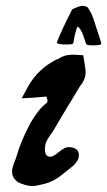

<svg xmlns="http://www.w3.org/2000/svg" viewBox="-20 -629 360 645"><path d="M226.6 -484.4Q225.6 -479.5 204.1 -479.5Q170.9 -479.5 170.9 -486.3Q185.5 -525.4 222.7 -597.7Q247.1 -609.4 256.8 -609.4Q265.6 -609.4 274.4 -604.5Q284.2 -589.8 288.6 -579.6Q293 -569.3 298.3 -552.7Q303.7 -536.1 305.7 -529.3Q315.4 -502 320.3 -483.4V-482.4Q320.3 -476.6 293.9 -476.6Q272.5 -476.6 269.5 -480.5Q268.6 -482.4 260.3 -507.8Q252 -533.2 240.2 -540Q230.5 -514.6 226.6 -484.4ZM212.9 -134.8Q245.1 -132.8 245.1 -107.4Q245.1 -97.7 239.3 -88.4Q233.4 -79.1 227.1 -73.2Q220.7 -67.4 208 -57.6Q195.3 -47.9 189.5 -43Q163.1 -20.5 130.9 -11.7Q99.6 -3.9 89.8 -3.9Q77.1 -3.9 64.5 -7.8Q50.8 -11.7 43 -15.6Q35.2 -19.5 27.8 -29.3Q20.5 -39.1 20.5 -52.7Q20.5 -59.6 22.5 -66.9Q24.4 -74.2 28.3 -84Q32.2 -93.8 34.2 -99.6Q50.8 -158.2 83 -216.8Q109.4 -262.7 136.7 -283.2Q139.6 -285.2 139.6 -288.6Q139.6 -292 138.2 -296.9Q136.7 -301.8 136.7 -304.7Q87.9 -299.8 52.7 -298.8L75.2 -339.8Q108.4 -398.4 170.9 -429.7H171.9Q174.8 -429.7 179.7 -433.6Q184.6 -437.5 196.8 -441.4Q209 -445.3 229.5 -445.3Q236.3 -445.3 259.8 -443.4Q260.7 -434.6 264.2 -415.5Q267.6 -396.5 267.6 -386.7Q267.6 -362.3 249 -339.8Q166 -203.1 161.1 -193.4Q157.2 -186.5 147.9 -173.8Q138.7 -161.1 134.8 -150.9Q130.9 -140.6 130.9 -126Q130.9 -102.5 149.4 -102.5Q159.2 -102.5 178.2 -118.7Q197.3 -134.8 210.9 -134.8Z"/></svg>

Font: Essays1743
Style: Italic
Weight: 500
Italic angle: -10°
Designer: Based on the typeface in a 1743 English translation of the essays of Montaigne.  PostScript/TrueType font designed by Jo
Version: Version 002.100